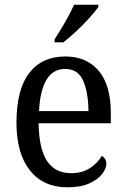

<svg xmlns="http://www.w3.org/2000/svg" viewBox="-20 -786 537 816"><path d="M266 10Q164 10 107 -62Q50 -134 50 -264Q50 -405 104 -475.5Q158 -546 257 -546Q348 -546 399.5 -485Q451 -424 451 -306V-262H144Q146 -152 180.5 -101Q215 -50 282 -50Q330 -50 363 -72Q396 -94 412 -123Q420 -120 426 -111.5Q432 -103 432 -90Q432 -70 414 -46.5Q396 -23 359.5 -6.5Q323 10 266 10ZM356 -314Q355 -395 333 -444Q311 -493 257 -493Q205 -493 177.5 -447Q150 -401 146 -314ZM212 -619Q233 -651 256.5 -691.5Q280 -732 295 -766H398V-756Q386 -739 360.5 -710.5Q335 -682 304.5 -653.5Q274 -625 249 -606H212Z"/></svg>

Font: Noto Serif Hebrew SemiCondensed
Style: Regular
Weight: 400
Width: 4
Designer: Monotype Design Team
Foundry: Monotype Imaging Inc.
Version: Version 2.004; ttfautohint (v1.8.4.7-5d5b)